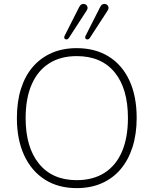

<svg xmlns="http://www.w3.org/2000/svg" viewBox="-20 -961 791 989"><path d="M375 8Q280 8 211 -36Q142 -80 104.5 -161Q67 -242 67 -353Q67 -437 88 -503.5Q109 -570 149 -616.5Q189 -663 246 -688Q303 -713 375 -713Q471 -713 540.5 -669.5Q610 -626 647 -545.5Q684 -465 684 -354Q684 -270 662.5 -203Q641 -136 601 -89Q561 -42 504 -17Q447 8 375 8ZM375 -33Q459 -33 518 -70.5Q577 -108 608 -179.5Q639 -251 639 -353Q639 -505 570.5 -588.5Q502 -672 375 -672Q292 -672 233 -634.5Q174 -597 143 -525.5Q112 -454 112 -353Q112 -202 181 -117.5Q250 -33 375 -33ZM335 -766Q331 -760 326 -758.5Q321 -757 316.5 -759Q312 -761 311 -766Q310 -771 313 -777L388 -925Q393 -935 400 -938.5Q407 -942 414 -940.5Q421 -939 425.5 -934.5Q430 -930 431 -922.5Q432 -915 426 -906ZM443 -766Q439 -760 434 -758.5Q429 -757 424.5 -759Q420 -761 419 -766Q418 -771 421 -777L496 -925Q501 -935 508 -938.5Q515 -942 522 -940.5Q529 -939 533.5 -934.5Q538 -930 539 -922.5Q540 -915 534 -906Z"/></svg>

Font: Nunito ExtraLight ExtraLight
Style: Regular
Weight: 250
Version: Version 3.602